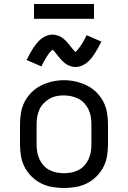

<svg xmlns="http://www.w3.org/2000/svg" viewBox="-20 -932 640 960"><path d="M300 8Q271 8 241.5 3Q212 -2 186 -15Q160 -28 138.5 -49Q117 -70 103.5 -96Q90 -122 85 -151.5Q80 -181 80 -210V-310Q80 -339 85 -368.5Q90 -398 103.5 -424Q117 -450 138.5 -471Q160 -492 186.5 -505Q213 -518 242 -524.5Q271 -531 300 -531Q329 -531 358 -524.5Q387 -518 413.5 -505Q440 -492 461.5 -471Q483 -450 496.5 -424Q510 -398 515 -368.5Q520 -339 520 -310V-210Q520 -181 515 -151.5Q510 -122 496.5 -96Q483 -70 461.5 -49Q440 -28 414 -15Q388 -2 358.5 3Q329 8 300 8ZM300 -66Q319 -66 337.5 -69.5Q356 -73 373 -82Q390 -91 402.5 -105Q415 -119 423 -136.5Q431 -154 434 -172.5Q437 -191 437 -210V-310Q437 -329 434 -348Q431 -367 423 -384Q415 -401 402 -415.5Q389 -430 372 -438.5Q355 -447 336 -451Q317 -455 298 -455Q279 -455 260.5 -451Q242 -447 226 -437.5Q210 -428 197 -414Q184 -400 176.5 -383Q169 -366 166 -347.5Q163 -329 163 -310V-210Q163 -191 166 -172.5Q169 -154 177 -136.5Q185 -119 197.5 -105Q210 -91 227 -82Q244 -73 262.5 -69.5Q281 -66 300 -66ZM358 -597Q350 -597 342.5 -598.5Q335 -600 328.5 -602.5Q322 -605 315 -609Q308 -613 302.5 -617.5Q297 -622 291 -628Q285 -634 280.5 -639.5Q276 -645 271.5 -650.5Q267 -656 261.5 -663Q256 -670 251.5 -675Q247 -680 242 -684Q240 -682 236 -677.5Q232 -673 230 -671Q228 -669 225.5 -666Q223 -663 221 -659.5Q219 -656 216 -652Q213 -648 210.5 -643.5Q208 -639 205 -634Q202 -629 199 -623.5Q196 -618 193 -612Q190 -606 187 -600L113 -632Q122 -651 130.5 -666Q139 -681 147 -693Q155 -705 164 -716Q173 -727 185 -737Q197 -747 212 -753Q227 -759 242 -759Q250 -759 257.5 -757.5Q265 -756 271.5 -753.5Q278 -751 285 -747Q292 -743 297.5 -738.5Q303 -734 309 -728Q315 -722 319.5 -716.5Q324 -711 328.5 -705.5Q333 -700 338.5 -693Q344 -686 348.5 -681Q353 -676 358 -672Q360 -674 364 -678.5Q368 -683 370 -685.5Q372 -688 374.5 -691Q377 -694 379 -697Q381 -700 384 -704Q387 -708 389.5 -712.5Q392 -717 395 -722Q398 -727 401 -732.5Q404 -738 407 -744Q410 -750 413 -756L487 -724Q478 -706 469.5 -691Q461 -676 453 -663.5Q445 -651 436 -640Q427 -629 415 -619Q403 -609 388 -603Q373 -597 358 -597ZM150 -838V-912H450V-838Z"/></svg>

Font: Zed Sans Extended
Style: Regular
Weight: 400
Width: 7
Designer: Belleve Invis
Foundry: Belleve Invis
Version: Version 1.0.0; ttfautohint (v1.8.4)